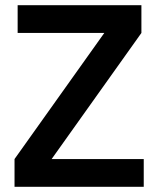

<svg xmlns="http://www.w3.org/2000/svg" viewBox="-20 -720 610 740"><path d="M36 0V-107L382 -593H48V-700H525V-593L179 -107H534V0Z"/></svg>

Font: Zen Kaku Gothic New
Style: Bold
Weight: 700
Designer: Yoshimichi Ohira
Foundry: Positype
Version: Version 1.002